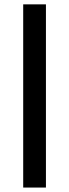

<svg xmlns="http://www.w3.org/2000/svg" viewBox="-20 -844 311 864"><path d="M186.7 -824.4V0H84.4V-824.4Z"/></svg>

Font: Paperlogy 5 Medium
Style: Regular
Weight: 500
Designer: redesigned by Lee Juim, glyphs from Gmarket Sans & Montserrat
Foundry: PT&
Version: Version 1.001